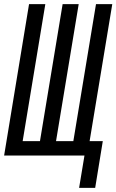

<svg xmlns="http://www.w3.org/2000/svg" viewBox="-28 -755 565 932"><path d="M356 157 382 0H-8L113 -735H192L82 -70H166L276 -735H354L244 -70H328L438 -735H517L407 -70H471L434 157Z"/></svg>

Font: Iosevka Algr
Style: Italic
Weight: 400
Italic angle: -9°
Monospace: yes
Designer: Belleve Invis
Foundry: Belleve Invis
Version: Version 26.0.2; ttfautohint (v1.8.3)